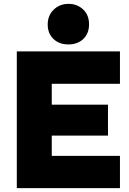

<svg xmlns="http://www.w3.org/2000/svg" viewBox="-20 -974 669 994"><path d="M67 0V-708H601V-540H248V-432H539V-272H248V-167H601V0ZM334 -744Q286 -744 256.5 -772.5Q227 -801 227 -847Q227 -894 258 -924Q289 -954 335 -954Q379 -954 410 -925.5Q441 -897 441 -848Q441 -801 411.5 -772.5Q382 -744 334 -744Z"/></svg>

Font: Onest Black
Style: Regular
Weight: 900
Designer: Dmitri Voloshin, Andrey Kudryavtsev
Foundry: Dmitri Voloshin, Andrey Kudryavtsev
Version: Version 1.000;gftools[0.9.33]